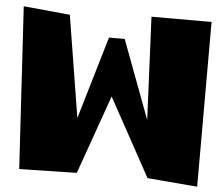

<svg xmlns="http://www.w3.org/2000/svg" viewBox="-51 -789 936 815"><g transform="rotate(5 417.5 -381.0)"><path d="M562 -732H818V-30L605 -48L423 -380L304 -44L59 -39L18 -729L216 -710L286 -276L390 -628H457L582 -294Z"/></g></svg>

Font: LONDON PRESLEY
Style: Regular
Weight: 400
Version: Version 001.000